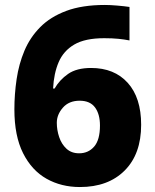

<svg xmlns="http://www.w3.org/2000/svg" viewBox="-20 -744 623 774"><path d="M38 -303Q38 -364 47 -425Q56 -486 78.5 -539.5Q101 -593 142 -634.5Q183 -676 247 -700Q311 -724 403 -724Q424 -724 453 -721.5Q482 -719 502 -716V-581Q482 -585 457.5 -587.5Q433 -590 400 -590Q323 -590 279.5 -564.5Q236 -539 216.5 -493.5Q197 -448 194 -387H200Q220 -422 254.5 -446Q289 -470 347 -470Q441 -470 495 -410Q549 -350 549 -241Q549 -123 482.5 -56.5Q416 10 302 10Q227 10 167.5 -23.5Q108 -57 73 -126.5Q38 -196 38 -303ZM299 -126Q336 -126 359.5 -153Q383 -180 383 -238Q383 -284 363 -311Q343 -338 301 -338Q258 -338 233.5 -310Q209 -282 209 -249Q209 -220 218.5 -191.5Q228 -163 248 -144.5Q268 -126 299 -126Z"/></svg>

Font: Noto Sans Thai Looped ExtraBold
Style: Regular
Weight: 800
Designer: Sasikarn Vongin, Ben Mitchell
Foundry: The Fontpad Ltd
Version: Version 1.001; ttfautohint (v1.8.4.7-5d5b)